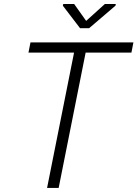

<svg xmlns="http://www.w3.org/2000/svg" viewBox="-20 -918 672 938"><path d="M622.1 -661.1H398.4L266.6 0H210L341.8 -661.1H119.1L128.9 -710.9H631.8ZM400.9 -815.9 492.2 -898.4H545.9L543.9 -890.1L415.5 -780.3H371.1L287.1 -890.1L289.1 -898.4H342.3Z"/></svg>

Font: Franko
Style: Light Italic
Weight: 300
Designer: Google
Version: Version 1.200310; 2013